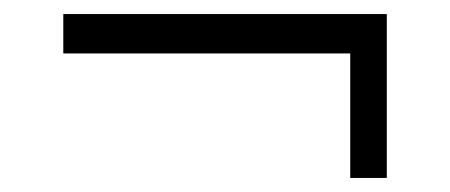

<svg xmlns="http://www.w3.org/2000/svg" viewBox="-20 -369 640 273"><path d="M478 -116V-293H70V-349H530V-116Z"/></svg>

Font: BDO Grotesk Light
Style: Regular
Weight: 300
Designer: Deni Anggara
Foundry: Lokal Container
Version: Version 2.000